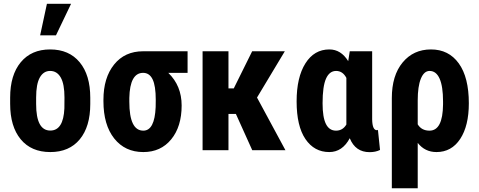

<svg xmlns="http://www.w3.org/2000/svg" viewBox="-20 -802 2558 1025"><path d="M34.2 -281.2Q34.2 -401.4 90.8 -469.7Q147.5 -538.1 247.6 -538.1Q348.6 -538.1 405.3 -469.7Q461.9 -401.4 461.9 -280.3V-246.6Q461.9 -126 405.8 -58.1Q349.6 9.8 248.5 9.8Q147 9.8 90.6 -58.3Q34.2 -126.5 34.2 -247.6ZM172.9 -246.6Q172.9 -105 248.5 -105Q318.4 -105 323.7 -223.1L324.2 -281.2Q324.2 -353.5 304.2 -388.4Q284.2 -423.3 247.6 -423.3Q212.4 -423.3 192.6 -388.4Q172.9 -353.5 172.9 -281.2ZM230.5 -781.7H359.4L278.8 -613.3H194.3Z M981.4 -413.1H878.4Q949.7 -344.2 949.7 -238.8Q949.7 -126 894 -58.1Q838.4 9.8 745.1 9.8Q647.5 9.8 589.8 -62.7Q532.2 -135.3 532.2 -261.7V-269Q532.2 -386.7 589.1 -457.5Q646 -528.3 744.1 -528.3L744.6 -527.8V-528.3H981.4ZM670.4 -258.8Q670.4 -104.5 745.1 -104.5Q805.7 -104.5 811 -230.5L811.5 -269Q811.5 -343.8 794.7 -378.4Q777.8 -413.1 744.1 -413.1Q673.3 -413.1 670.4 -279.3Z M1239.3 -193.8H1199.7V0H1061.5V-528.3H1199.7V-330.1H1228L1326.2 -528.3H1500.5L1352.1 -281.2L1503.9 0H1326.7Z M1966.8 -528.3V-164.6Q1967.8 -106.9 1992.2 -106.9Q1995.6 -106.9 1997.6 -108.9L2008.8 -1.5Q1985.4 10.3 1953.1 10.3Q1877.4 10.3 1847.2 -64Q1807.6 9.8 1737.8 9.8Q1657.7 9.8 1610.6 -59.6Q1563.5 -128.9 1563.5 -260.7Q1563.5 -389.2 1610.4 -463.6Q1657.2 -538.1 1738.3 -538.1Q1800.3 -538.1 1838.9 -475.6L1847.2 -528.3ZM1702.1 -250.5Q1702.1 -175.8 1720 -140.1Q1737.8 -104.5 1773.9 -104.5Q1809.6 -104.5 1829.1 -137.2V-386.2Q1809.6 -423.3 1774.4 -423.3Q1738.8 -423.3 1720.5 -382.3Q1702.1 -341.3 1702.1 -250.5Z M2280.8 -538.1Q2375.5 -538.1 2429.2 -463.6Q2482.9 -389.2 2482.9 -250.5Q2482.9 -130.4 2436.8 -60.3Q2390.6 9.8 2310.1 9.8Q2248.5 9.8 2210 -39.1V203.1H2071.8V-278.3Q2071.8 -398.9 2129.4 -468.5Q2187 -538.1 2280.8 -538.1ZM2210 -138.2Q2230.5 -104.5 2272.9 -104.5Q2343.8 -104.5 2345.2 -244.1V-260.7Q2345.2 -340.8 2326.9 -382.1Q2308.6 -423.3 2273.4 -423.3Q2243.7 -423.3 2226.8 -382.1Q2210 -340.8 2210 -266.1Z"/></svg>

Font: Roboto Condensed
Style: Bold
Weight: 700
Designer: Google
Version: Version 2.134; 2016